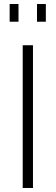

<svg xmlns="http://www.w3.org/2000/svg" viewBox="-20 -935 277 955"><path d="M28 -827V-915H72V-827ZM164 -827V-915H208V-827ZM93 0V-710H144V0Z"/></svg>

Font: Raleway-v4020 Light
Style: Regular
Weight: 300
Designer: Matt McInerney, Pablo Impallari, Rodrigo Fuenzalida
Foundry: Matt McInerney, Pablo Impallari, Rodrigo Fuenzalida
Version: Version 4.020;PS 004.020;hotconv 1.0.88;makeotf.lib2.5.64775